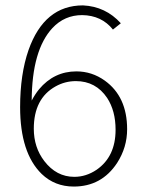

<svg xmlns="http://www.w3.org/2000/svg" viewBox="-20 -686 551 713"><path d="M452.1 -206.1Q452.1 -327.1 369.1 -386.7Q321.3 -420.9 263.7 -420.9Q180.7 -420.9 125 -354.5Q109.4 -335 97.7 -312.5Q98.6 -500 174.8 -582Q219.7 -629.9 285.2 -629.9Q357.4 -628.9 399.4 -576.2L428.7 -599.6Q372.1 -662.1 288.1 -666Q144.5 -666 85.9 -500Q54.7 -410.2 54.7 -288.1Q54.7 -118.2 134.8 -40Q183.6 6.8 253.9 6.8Q357.4 6.8 415 -81.1Q452.1 -138.7 452.1 -206.1ZM105.5 -208Q105.5 -320.3 186.5 -365.2Q221.7 -384.8 261.7 -384.8Q335.9 -384.8 377.9 -322.3Q409.2 -274.4 409.2 -204.1Q409.2 -104.5 338.9 -55.7Q299.8 -29.3 255.9 -29.3Q189.5 -29.3 144.5 -87.9Q105.5 -138.7 105.5 -208Z"/></svg>

Font: Yaldevi Colombo ExtraLight
Style: Regular
Weight: 275
Designer: Sol Matas, Denzil Rajitha, Kosala Senevirathne and Pathum Egodawatta
Foundry: Mooniak
Version: Version 1.020 ; ttfautohint (v1.6)